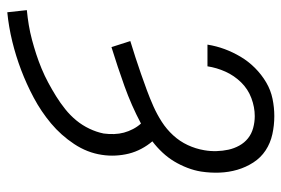

<svg xmlns="http://www.w3.org/2000/svg" viewBox="-146 -638 791 540"><g transform="rotate(90 250.0 -367.5)"><path d="M14 8 8 -47Q29 -49 50 -52.5Q71 -56 91.5 -61.5Q112 -67 132 -73.5Q152 -80 172.5 -88.5Q193 -97 212.5 -107.5Q232 -118 250.5 -129.5Q269 -141 286.5 -155Q304 -169 318 -186Q332 -203 341.5 -223Q351 -243 355 -263Q357 -278 356.5 -292.5Q356 -307 352.5 -320Q349 -333 342.5 -345.5Q336 -358 327 -368Q276 -341 221.5 -321.5Q167 -302 112 -285L95 -338Q118 -345 141 -352.5Q164 -360 187 -368Q210 -376 233 -384.5Q256 -393 278.5 -403Q301 -413 322 -426.5Q343 -440 360 -458.5Q377 -477 387.5 -499.5Q398 -522 402 -546Q405 -563 404.5 -580.5Q404 -598 400.5 -614Q397 -630 389 -644.5Q381 -659 368.5 -669Q356 -679 339.5 -683.5Q323 -688 306 -688Q281 -688 255.5 -678.5Q230 -669 211 -649.5Q192 -630 181 -605.5Q170 -581 166 -555H105Q109 -580 117.5 -603Q126 -626 139 -648Q152 -670 170.5 -688.5Q189 -707 211 -720Q233 -733 257.5 -738Q282 -743 306 -743Q332 -743 357 -737.5Q382 -732 402.5 -718.5Q423 -705 436.5 -684Q450 -663 457 -639Q464 -615 465 -589Q466 -563 462 -537Q459 -518 451.5 -498.5Q444 -479 433.5 -461.5Q423 -444 408.5 -428.5Q394 -413 377 -400Q389 -386 398 -369Q407 -352 411.5 -334Q416 -316 417 -296.5Q418 -277 415 -258Q409 -217 384.5 -180Q360 -143 326.5 -115Q293 -87 254.5 -66.5Q216 -46 176.5 -31Q137 -16 96 -6Q55 4 14 8Z"/></g></svg>

Font: Iosevka Curly Slab LtObl
Style: Regular
Weight: 300
Italic angle: -9°
Monospace: yes
Designer: Belleve Invis
Foundry: Belleve Invis
Version: Version 11.0.0; ttfautohint (v1.8.3)